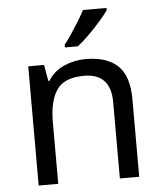

<svg xmlns="http://www.w3.org/2000/svg" viewBox="-54 -813 726 860"><g transform="rotate(-5 309.0 -383.0)"><path d="M343 -546Q439 -546 488 -499.5Q537 -453 537 -349V0H450V-343Q450 -472 330 -472Q241 -472 207 -422Q173 -372 173 -278V0H85V-536H156L169 -463H174Q200 -505 246 -525.5Q292 -546 343 -546ZM457 -756Q445 -738 420 -709.5Q395 -681 366.5 -652.5Q338 -624 314 -606H256V-618Q271 -637 288.5 -663Q306 -689 323 -716.5Q340 -744 351 -766H457Z"/></g></svg>

Font: Noto Sans Tai Viet
Style: Regular
Weight: 400
Designer: Monotype Design Team
Foundry: Monotype Imaging Inc.
Version: Version 2.003; ttfautohint (v1.8.4.7-5d5b)